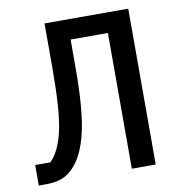

<svg xmlns="http://www.w3.org/2000/svg" viewBox="-79 -771 798 847"><g transform="rotate(-10 320.0 -348.0)"><path d="M444 -608H277V-484Q277 -290 253 -190.5Q229 -91 182 -44Q158 -19 129 -8.5Q100 2 58 2H27V-90H95Q138 -133 157 -221.5Q176 -310 176 -495V-698H551V0H444Z"/></g></svg>

Font: Writer Medium
Style: Regular
Weight: 500
Monospace: yes
Designer: Mike Abbink, Paul van der Laan, Pieter van Rosmalen
Foundry: Bold Monday
Version: Version 2.001 2020